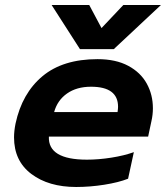

<svg xmlns="http://www.w3.org/2000/svg" viewBox="-20 -731 662 766"><path d="M186 -711H336L385 -619L472 -711H622L434 -535H299ZM36 -183Q36 -208 42 -238Q68 -359 149.5 -427Q231 -495 369 -495Q442 -495 491.5 -468.5Q541 -442 565.5 -397.5Q590 -353 590 -299Q590 -273 584 -247L571 -186H175Q171 -94 327 -94Q373 -94 424 -102Q475 -110 514 -124L491 -18Q453 -3 396 6Q339 15 284 15Q174 15 105 -37Q36 -89 36 -183ZM449 -284Q451 -298 451 -305Q451 -385 343 -385Q286 -385 247.5 -358Q209 -331 196 -284Z"/></svg>

Font: Prompt Semibold
Style: Italic
Weight: 600
Italic angle: -12°
Designer: Katatrad Team
Foundry: CadsonDemak
Version: Version 1.000